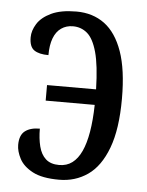

<svg xmlns="http://www.w3.org/2000/svg" viewBox="-45 -583 482 628"><g transform="rotate(5 196.0 -268.5)"><path d="M172 8Q116 8 85 -8.5Q54 -25 41.5 -49Q29 -73 29 -94Q29 -126 46.5 -139.5Q64 -153 95 -153Q95 -121 101.5 -95Q108 -69 124 -54.5Q140 -40 168 -40Q193 -40 211 -53.5Q229 -67 241 -93Q253 -119 259.5 -157.5Q266 -196 267 -246H106V-297H267Q265 -376 253 -419Q241 -462 221 -479Q201 -496 174 -496Q152 -496 135.5 -484.5Q119 -473 110.5 -450.5Q102 -428 102 -395Q71 -395 55 -406Q39 -417 39 -448Q39 -470 53 -492.5Q67 -515 98.5 -530Q130 -545 181 -545Q235 -545 273.5 -516.5Q312 -488 333 -428.5Q354 -369 354 -274Q354 -174 330.5 -111.5Q307 -49 266 -20.5Q225 8 172 8Z"/></g></svg>

Font: Noto Serif ExtraCondensed
Style: Regular
Weight: 400
Width: 2
Designer: Monotype Design Team
Foundry: Monotype Imaging Inc.
Version: Version 2.013